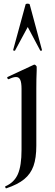

<svg xmlns="http://www.w3.org/2000/svg" viewBox="-20 -750 301 1052"><path d="M181 -363Q179 -321 179 -264V48Q179 116 163.5 159.5Q148 203 112.5 232Q77 261 14 282Q12 283 9.5 277.5Q7 272 9 271Q58 250 78 204Q98 158 98 71V-263Q98 -297 91 -312.5Q84 -328 68 -328Q52 -328 28 -316H27Q23 -316 20.5 -321Q18 -326 21 -328L165 -395L168 -396Q172 -396 176.5 -391.5Q181 -387 181 -384ZM210 -475Q210 -473 205.5 -472Q201 -471 200 -474L132 -602L63 -474Q63 -472 59 -472Q56 -472 53.5 -473.5Q51 -475 52 -476L120 -725Q121 -730 131 -730Q142 -730 143 -725L210 -476Z"/></svg>

Font: Cormorant Infant SemiBold
Style: Regular
Weight: 600
Designer: Christian Thalmann (Catharsis Fonts)
Foundry: Catharsis Fonts
Version: Version 4.000